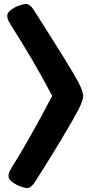

<svg xmlns="http://www.w3.org/2000/svg" viewBox="-20 -797 469 968"><path d="M243.2 -313.5Q150.4 -490.2 34.2 -671.9Q25.4 -686.5 21.5 -694.8Q17.6 -703.1 16.6 -715.8Q15.6 -728.5 26.9 -739.7Q38.1 -751 60.5 -762.7Q101.6 -780.3 118.2 -775.9Q134.8 -771.5 151.4 -745.1Q342.8 -445.3 376 -380.9Q399.4 -334 399.4 -313.5Q399.4 -292 376 -245.1Q314.5 -128.9 157.2 119.1Q140.6 145.5 124.5 149.9Q108.4 154.3 67.4 136.7Q44.9 125 33.7 113.8Q22.5 102.5 22.9 89.8Q23.4 77.1 27.3 68.8Q31.2 60.5 40 45.9Q120.1 -80.1 243.2 -313.5Z"/></svg>

Font: Gen Jyuu GothicX Heavy
Style: Bold
Weight: 900
Designer: [Source Han Sans]
Ryoko NISHIZUKA  (kana & ideographs); Paul D. Hunt (Latin, Greek & Cyrillic); Wenlong ZHANG  (bopomofo
Version: Version 1.002.20150607